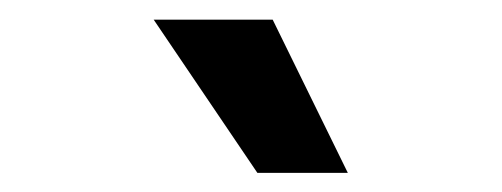

<svg xmlns="http://www.w3.org/2000/svg" viewBox="-20 -778 515 197"><path d="M137.7 -757.8H259.8L336.9 -600.6H244.1Z"/></svg>

Font: Pretendard GOV SemiBold
Style: Regular
Weight: 600
Designer: Base glyphs from Inter by Rasmus Andersson; Hangeul glyphs from Noto Sans CJK(Source Han Sans) by Jang Soo-young and Kan
Foundry: Kil Hyung-jin
Version: Version 1.309